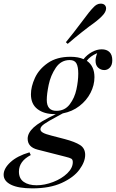

<svg xmlns="http://www.w3.org/2000/svg" viewBox="-116 -840 637 1055"><path d="M501 -509Q501 -483 488 -469Q475 -455 457 -455Q438 -455 423.5 -468Q409 -481 409 -506Q409 -524 418 -548Q379 -531 361 -506Q403 -477 403 -416Q403 -372 381.5 -330Q360 -288 320.5 -257.5Q281 -227 229 -217L196 -199Q149 -174 127.5 -159Q106 -144 106 -130Q106 -119 120 -111Q134 -103 166 -95L239 -76Q296 -61 324 -43Q352 -25 352 11Q352 49 320.5 92Q289 135 223.5 165Q158 195 62 195Q-15 195 -55.5 175Q-96 155 -96 120Q-96 86 -59 51.5Q-22 17 46 -3L53 12Q-12 46 -12 103Q-12 141 14.5 159.5Q41 178 85 178Q129 178 176 160Q223 142 253.5 112.5Q284 83 284 51Q284 37 276 32Q268 27 243 21L90 -18Q36 -32 36 -78Q36 -109 68.5 -139.5Q101 -170 191 -213H184Q126 -213 90 -240.5Q54 -268 54 -322Q54 -364 76 -412Q98 -460 147 -494Q196 -528 271 -528Q314 -528 343 -515Q362 -539 389 -554Q416 -569 443 -569Q470 -569 485.5 -554Q501 -539 501 -509ZM314 -436Q314 -473 304 -491.5Q294 -510 267 -510Q219 -510 190.5 -467.5Q162 -425 151.5 -374Q141 -323 141 -291Q141 -231 194 -231Q240 -231 267 -266.5Q294 -302 304 -349Q314 -396 314 -436ZM338 -726Q376 -778 396 -798Q415 -820 437 -820Q451 -820 459 -813Q467 -805 467 -794Q467 -774 444 -751Q422 -728 376 -696Q369 -691 334 -663.5Q299 -636 256 -599L246 -608Q285 -655 338 -726Z"/></svg>

Font: Playfair Display
Style: Italic
Weight: 400
Italic angle: -14°
Designer: Claus Eggers Sørensen
Foundry: Claus Eggers Sørensen
Version: Version 1.200; ttfautohint (v1.6)